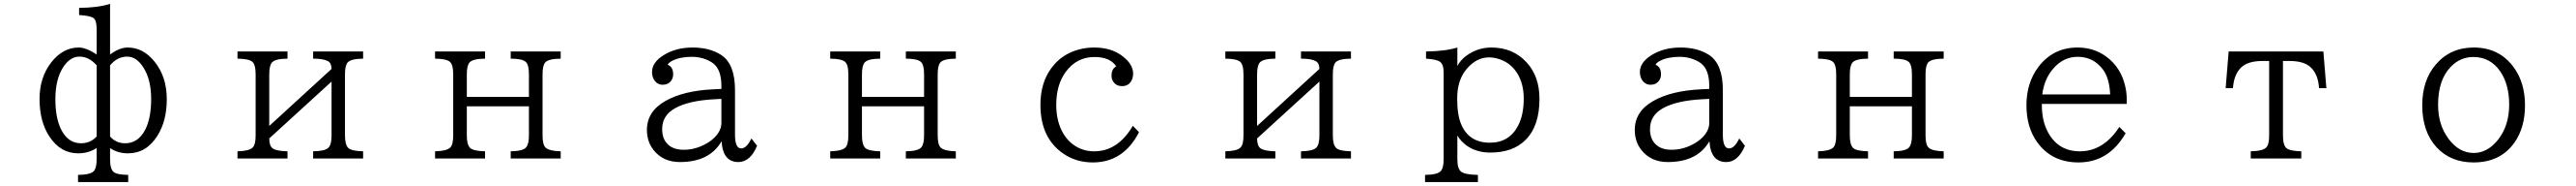

<svg xmlns="http://www.w3.org/2000/svg" viewBox="-20 -800 13040 939"><path d="M375 119.1V83Q437.5 82 454.1 64.5Q469.2 48.3 469.2 3.9V-52.7Q427.7 -25.9 376 -25.9Q287.1 -25.9 231.4 -108.9Q180.2 -184.6 180.2 -299.8Q180.2 -409.7 239.7 -485.4Q298.3 -560.1 378.4 -560.1Q416.5 -560.1 469.2 -524.9V-652.8Q469.2 -697.8 453.1 -709Q437 -720.7 380.4 -724.1V-760.3Q473.1 -760.7 537.1 -780.3V-524.9Q585 -560.1 626.5 -560.1Q703.6 -560.1 760.7 -490.7Q824.2 -414.1 824.2 -298.8Q824.2 -189 776.4 -114.3Q720.7 -25.9 627.9 -25.9Q575.2 -25.9 537.1 -52.7V3.9Q537.1 51.8 554.7 67.9Q570.8 82 628.9 83V119.1ZM469.2 -470.2Q430.2 -514.2 382.3 -514.2Q336.9 -514.2 303.2 -465.8Q260.3 -404.3 260.3 -299.3Q260.3 -205.1 289.1 -147Q324.2 -76.7 390.1 -76.7Q437 -76.7 469.2 -110.8ZM537.1 -110.8Q567.4 -76.7 613.8 -76.7Q678.7 -76.7 714.4 -144Q745.1 -202.6 745.1 -300.3Q745.1 -398.9 705.1 -460.4Q670.4 -514.2 624 -514.2Q573.7 -514.2 537.1 -470.2Z M1182.1 -540H1435.1V-503.9Q1374 -503.4 1357.4 -485.4Q1342.8 -470.2 1342.8 -424.8V-164.1L1658.2 -452.1Q1657.7 -481.4 1640.1 -491.2Q1617.7 -503.9 1564.9 -503.9V-540H1817.9V-503.9Q1757.3 -503.4 1740.2 -485.4Q1726.1 -470.2 1726.1 -424.8V-116.2Q1726.1 -68.4 1743.7 -52.2Q1760.3 -37.6 1817.9 -36.1V0H1564.9V-36.1Q1625 -37.1 1642.1 -54.2Q1658.2 -69.8 1658.2 -116.2V-388.2L1342.8 -101.1Q1342.8 -63.5 1360.4 -50.8Q1378.9 -37.6 1435.1 -36.1V0H1182.1V-36.1Q1239.7 -37.6 1257.8 -54.2Q1273.9 -68.4 1273.9 -116.2V-424.8Q1273.9 -474.6 1256.3 -488.8Q1237.3 -503.4 1182.1 -503.9Z M2182.1 -540H2435.1V-503.9Q2374 -503.4 2357.4 -485.4Q2342.8 -470.2 2342.8 -425.3V-311H2657.2V-425.3Q2657.2 -474.6 2639.6 -488.8Q2620.6 -503.9 2564.9 -503.9V-540H2817.9V-503.9Q2757.3 -503.4 2740.2 -485.4Q2726.1 -470.2 2726.1 -425.3V-116.2Q2726.1 -68.4 2742.2 -54.2Q2760.7 -37.6 2817.9 -36.1V0H2564.9V-36.1Q2626.5 -37.1 2642.6 -55.7Q2657.2 -71.8 2657.2 -116.2V-263.2H2342.8V-116.2Q2342.8 -68.4 2360.4 -52.2Q2377.4 -37.6 2435.1 -36.1V0H2182.1V-36.1Q2239.7 -37.6 2257.8 -54.2Q2273.9 -68.4 2273.9 -116.2V-425.3Q2273.9 -474.6 2256.3 -488.8Q2237.3 -503.4 2182.1 -503.9Z M3631.3 -351.1V-366.2Q3631.3 -437.5 3600.1 -470.7Q3584 -487.8 3554.7 -499.5Q3520 -513.2 3482.9 -513.2Q3423.3 -513.2 3384.8 -494.1Q3365.2 -484.9 3359.4 -473.1Q3387.2 -462.4 3387.2 -424.8Q3387.2 -406.7 3377.4 -393.1Q3362.3 -372.1 3334 -372.1Q3311.5 -372.1 3296.4 -389.2Q3280.3 -407.7 3280.3 -436.5Q3280.3 -483.9 3335.9 -519.5Q3398.4 -560.1 3485.8 -560.1Q3572.3 -560.1 3630.4 -522.5Q3700.2 -477.1 3700.2 -345.2V-120.1Q3700.2 -50.8 3731.4 -50.8Q3759.3 -50.8 3783.2 -101.1L3812 -64Q3777.3 18.1 3717.3 18.1Q3638.7 18.1 3632.3 -86.9Q3571.3 18.1 3421.4 18.1Q3335.9 18.1 3287.6 -43Q3254.4 -85.4 3254.4 -144Q3254.4 -237.3 3347.7 -290Q3438 -341.8 3589.4 -349.1ZM3631.3 -300.8 3594.2 -298.8Q3466.3 -292 3397.5 -253.9Q3331.5 -217.8 3331.5 -147.9Q3331.5 -102.5 3356 -75.7Q3384.3 -43.9 3440.4 -43.9Q3495.6 -43.9 3546.4 -70.3Q3600.1 -98.1 3621.6 -139.6Q3631.3 -159.2 3631.3 -178.2Z M4182.1 -540H4435.1V-503.9Q4374 -503.4 4357.4 -485.4Q4342.8 -470.2 4342.8 -425.3V-311H4657.2V-425.3Q4657.2 -474.6 4639.6 -488.8Q4620.6 -503.9 4564.9 -503.9V-540H4817.9V-503.9Q4757.3 -503.4 4740.2 -485.4Q4726.1 -470.2 4726.1 -425.3V-116.2Q4726.1 -68.4 4742.2 -54.2Q4760.7 -37.6 4817.9 -36.1V0H4564.9V-36.1Q4626.5 -37.1 4642.6 -55.7Q4657.2 -71.8 4657.2 -116.2V-263.2H4342.8V-116.2Q4342.8 -68.4 4360.4 -52.2Q4377.4 -37.6 4435.1 -36.1V0H4182.1V-36.1Q4239.7 -37.6 4257.8 -54.2Q4273.9 -68.4 4273.9 -116.2V-425.3Q4273.9 -474.6 4256.3 -488.8Q4237.3 -503.4 4182.1 -503.9Z M5745.1 -132.8Q5666.5 20 5511.2 20Q5426.3 20 5361.3 -24.9Q5246.1 -104 5246.1 -271Q5246.1 -381.3 5301.3 -456.1Q5351.1 -523.9 5434.1 -548.3Q5475.1 -560.1 5518.1 -560.1Q5606.9 -560.1 5664.1 -514.6Q5715.3 -474.6 5715.3 -428.2Q5715.3 -411.1 5708.5 -396Q5693.8 -365.2 5659.2 -365.2Q5630.4 -365.2 5615.2 -387.2Q5606 -399.9 5606 -417.5Q5606 -452.6 5629.9 -464.8Q5599.1 -512.2 5519 -512.2Q5430.2 -512.2 5374.5 -437.5Q5326.2 -372.1 5326.2 -271Q5326.2 -197.3 5353 -142.6Q5377.4 -92.3 5420.9 -64Q5464.4 -36.1 5518.1 -36.1Q5638.2 -36.1 5713.9 -165Z M6182.1 -540H6435.1V-503.9Q6374 -503.4 6357.4 -485.4Q6342.8 -470.2 6342.8 -424.8V-164.1L6658.2 -452.1Q6657.7 -481.4 6640.1 -491.2Q6617.7 -503.9 6564.9 -503.9V-540H6817.9V-503.9Q6757.3 -503.4 6740.2 -485.4Q6726.1 -470.2 6726.1 -424.8V-116.2Q6726.1 -68.4 6743.7 -52.2Q6760.3 -37.6 6817.9 -36.1V0H6564.9V-36.1Q6625 -37.1 6642.1 -54.2Q6658.2 -69.8 6658.2 -116.2V-388.2L6342.8 -101.1Q6342.8 -63.5 6360.4 -50.8Q6378.9 -37.6 6435.1 -36.1V0H6182.1V-36.1Q6239.7 -37.6 6257.8 -54.2Q6273.9 -68.4 6273.9 -116.2V-424.8Q6273.9 -474.6 6256.3 -488.8Q6237.3 -503.4 6182.1 -503.9Z M7192.9 119.1V83Q7254.9 82 7271.5 64.5Q7287.1 48.3 7287.1 3.9V-433.1Q7287.1 -474.6 7269 -487.8Q7252 -500.5 7197.8 -503.9V-540Q7297.4 -541.5 7356.4 -560.1V-466.8Q7377.4 -505.4 7418.5 -529.8Q7469.2 -560.1 7528.8 -560.1Q7638.2 -560.1 7707 -484.9Q7772 -414.6 7772 -300.8Q7772 -163.1 7701.2 -93.3Q7637.7 -29.8 7522.5 -29.8Q7453.6 -29.8 7402.8 -65.4Q7375 -85.4 7356.4 -115.7V3.9Q7356.4 50.8 7374.5 65.9Q7393.1 81.5 7460.4 83V119.1ZM7516.1 -510.3Q7454.6 -510.3 7405.8 -454.6Q7355.5 -397.9 7355.5 -303.2Q7355.5 -218.3 7376.5 -170.9Q7416 -79.6 7521 -79.6Q7619.1 -79.6 7664.1 -166Q7692.4 -220.7 7692.4 -302.2Q7692.4 -379.4 7657.2 -433.6Q7622.1 -486.8 7560.5 -503.9Q7538.6 -510.3 7516.1 -510.3Z M8631.3 -351.1V-366.2Q8631.3 -437.5 8600.1 -470.7Q8584 -487.8 8554.7 -499.5Q8520 -513.2 8482.9 -513.2Q8423.3 -513.2 8384.8 -494.1Q8365.2 -484.9 8359.4 -473.1Q8387.2 -462.4 8387.2 -424.8Q8387.2 -406.7 8377.4 -393.1Q8362.3 -372.1 8334 -372.1Q8311.5 -372.1 8296.4 -389.2Q8280.3 -407.7 8280.3 -436.5Q8280.3 -483.9 8335.9 -519.5Q8398.4 -560.1 8485.8 -560.1Q8572.3 -560.1 8630.4 -522.5Q8700.2 -477.1 8700.2 -345.2V-120.1Q8700.2 -50.8 8731.4 -50.8Q8759.3 -50.8 8783.2 -101.1L8812 -64Q8777.3 18.1 8717.3 18.1Q8638.7 18.1 8632.3 -86.9Q8571.3 18.1 8421.4 18.1Q8335.9 18.1 8287.6 -43Q8254.4 -85.4 8254.4 -144Q8254.4 -237.3 8347.7 -290Q8438 -341.8 8589.4 -349.1ZM8631.3 -300.8 8594.2 -298.8Q8466.3 -292 8397.5 -253.9Q8331.5 -217.8 8331.5 -147.9Q8331.5 -102.5 8356 -75.7Q8384.3 -43.9 8440.4 -43.9Q8495.6 -43.9 8546.4 -70.3Q8600.1 -98.1 8621.6 -139.6Q8631.3 -159.2 8631.3 -178.2Z M9182.1 -540H9435.1V-503.9Q9374 -503.4 9357.4 -485.4Q9342.8 -470.2 9342.8 -425.3V-311H9657.2V-425.3Q9657.2 -474.6 9639.6 -488.8Q9620.6 -503.9 9564.9 -503.9V-540H9817.9V-503.9Q9757.3 -503.4 9740.2 -485.4Q9726.1 -470.2 9726.1 -425.3V-116.2Q9726.1 -68.4 9742.2 -54.2Q9760.7 -37.6 9817.9 -36.1V0H9564.9V-36.1Q9626.5 -37.1 9642.6 -55.7Q9657.2 -71.8 9657.2 -116.2V-263.2H9342.8V-116.2Q9342.8 -68.4 9360.4 -52.2Q9377.4 -37.6 9435.1 -36.1V0H9182.1V-36.1Q9239.7 -37.6 9257.8 -54.2Q9273.9 -68.4 9273.9 -116.2V-425.3Q9273.9 -474.6 9256.3 -488.8Q9237.3 -503.4 9182.1 -503.9Z M10314.9 -275.4V-267.6Q10314.9 -189 10346.2 -131.8Q10398.4 -36.1 10506.8 -36.1Q10627 -36.1 10707 -159.2L10738.8 -127.4Q10653.8 20 10500.5 20Q10365.7 20 10292 -81.1Q10236.8 -156.7 10236.8 -268.1Q10236.8 -382.8 10298.3 -463.4Q10373 -560.1 10495.1 -560.1Q10580.6 -560.1 10644 -511.7Q10715.3 -458 10736.8 -364.7Q10744.6 -331.1 10744.6 -295.4V-275.4ZM10660.6 -323.2Q10656.7 -406.2 10624 -449.2Q10575.7 -513.2 10496.1 -513.2Q10421.4 -513.2 10368.7 -449.2Q10326.7 -398.4 10316.9 -323.2Z M11260.3 -540H11739.7L11754.9 -355H11717.8Q11713.4 -423.8 11676.8 -459Q11643.1 -492.2 11567.9 -492.2H11535.2V-116.2Q11535.2 -67.9 11552.7 -52.2Q11570.3 -37.6 11627.9 -36.1V0H11372.1V-36.1Q11433.6 -37.6 11450.7 -55.7Q11465.3 -70.8 11465.3 -116.2V-492.2H11432.1Q11357.4 -492.2 11323.2 -459Q11286.6 -423.3 11282.2 -355H11245.1Z M12501 -560.1Q12631.8 -560.1 12705.1 -457.5Q12760.3 -380.4 12760.3 -268.6Q12760.3 -154.8 12706.1 -79.1Q12634.8 20 12500 20Q12384.3 20 12313.5 -55.7Q12240.2 -134.3 12240.2 -268.6Q12240.2 -394.5 12308.6 -474.1Q12381.8 -560.1 12501 -560.1ZM12499 -512.2Q12432.6 -512.2 12385.3 -463.4Q12320.3 -397.5 12320.3 -271Q12320.3 -168.9 12374.5 -97.7Q12427.2 -27.8 12500.5 -27.8Q12567.4 -27.8 12619.1 -88.9Q12680.2 -161.6 12680.2 -271.5Q12680.2 -373 12635.7 -438.5Q12585.4 -512.2 12499 -512.2Z"/></svg>

Font: BIZ UDPMincho
Style: Regular
Weight: 400
Designer: TypeBank Co., Ltd.
Foundry: Morisawa Inc.
Version: Version 1.06